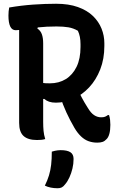

<svg xmlns="http://www.w3.org/2000/svg" viewBox="-20 -740 640 1023"><path d="M388 -279Q401 -248 415.5 -220.5Q430 -193 448 -165Q464 -138 481.5 -126.5Q499 -115 519 -115Q532 -115 539.5 -118Q547 -121 555 -127H561Q565 -114 566.5 -101.5Q568 -89 568 -75Q568 -46 562.5 -26.5Q557 -7 547 2Q538 12 526.5 16Q515 20 498 20Q474 20 452.5 12.5Q431 5 412 -13Q393 -31 377 -58Q352 -101 333.5 -141.5Q315 -182 301 -225ZM29 -700Q93 -711 156.5 -715.5Q220 -720 279 -720Q346 -720 395 -702.5Q444 -685 475 -655Q506 -625 521 -587.5Q536 -550 536 -510V-495Q536 -426 514 -370Q492 -314 455 -274.5Q418 -235 372 -214Q326 -193 278 -193Q257 -193 242 -198Q227 -203 216 -213L183 -211V-304Q195 -300 207.5 -298Q220 -296 246 -296Q294 -296 330.5 -318.5Q367 -341 388 -384Q409 -427 409 -490V-504Q409 -526 405.5 -543.5Q402 -561 395 -576Q371 -590 344.5 -594.5Q318 -599 281 -599Q227 -599 182.5 -594Q138 -589 107.5 -584Q77 -579 64 -579Q44 -579 34.5 -599Q25 -619 25 -657Q25 -669 26 -679.5Q27 -690 29 -700ZM221 1Q210 4 200.5 5Q191 6 177 6Q129 6 105.5 -15.5Q82 -37 82 -85Q82 -151 82 -218Q82 -285 82 -351.5Q82 -418 82 -484.5Q82 -551 82 -618H191L179 -588Q196 -577 203 -557.5Q210 -538 210 -509Q210 -441 210 -371.5Q210 -302 210 -231.5Q210 -161 210 -91Q210 -65 212 -43Q214 -21 221 1ZM256 68Q265 65 272.5 63.5Q280 62 287.5 61Q295 60 303 60Q338 60 355 71Q372 82 372 107Q372 133 366 158Q360 183 350 205Q340 227 327 242Q318 254 309 258.5Q300 263 287 263Q268 263 250.5 259.5Q233 256 219 249Q233 221 241 194.5Q249 168 252.5 138Q256 108 256 68Z"/></svg>

Font: Recursive Monospace Casual SemiBold
Style: Regular
Weight: 600
Version: Version 1.047